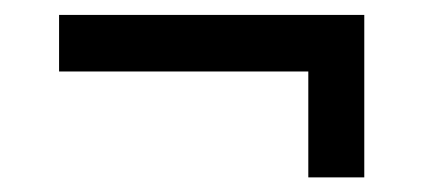

<svg xmlns="http://www.w3.org/2000/svg" viewBox="-20 -396 590 260"><path d="M397.5 -155.8V-299.2H60V-375.8H473.3V-155.8Z"/></svg>

Font: Funnel Sans
Style: Regular
Weight: 400
Designer: NORD ID, Kristian Moeller
Foundry: Dicotype
Version: Version 1.000